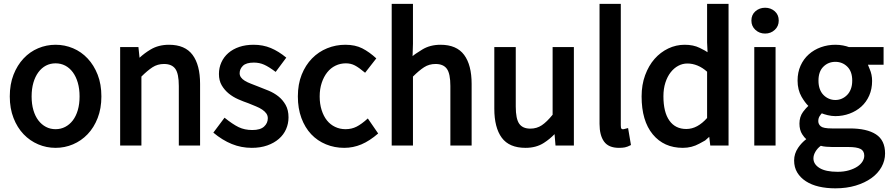

<svg xmlns="http://www.w3.org/2000/svg" viewBox="-20 -747 4653 1005"><path d="M31.2 -242.2Q31.2 -306.2 50.8 -356Q70.3 -405.8 103.3 -440.9Q136.2 -476.1 179.7 -494.4Q223.1 -512.7 271 -512.7Q318.8 -512.7 362.3 -494.4Q405.8 -476.1 438.7 -440.9Q471.7 -405.8 491.2 -356Q510.7 -306.2 510.7 -242.2Q510.7 -179.2 491.2 -129.2Q471.7 -79.1 438.5 -44.4Q405.3 -9.8 362.1 8.5Q318.8 26.9 271 26.9Q223.1 26.9 179.9 8.5Q136.7 -9.8 103.5 -44.4Q70.3 -79.1 50.8 -129.2Q31.2 -179.2 31.2 -242.2ZM145.5 -242.2Q145.5 -202.1 154.8 -170.4Q164.1 -138.7 180.9 -116.7Q197.8 -94.7 220.5 -82.8Q243.2 -70.8 271 -70.8Q298.3 -70.8 321.3 -82.8Q344.2 -94.7 361.1 -116.7Q377.9 -138.7 387.2 -170.4Q396.5 -202.1 396.5 -242.2Q396.5 -282.2 387.2 -314.2Q377.9 -346.2 361.1 -368.9Q344.2 -391.6 321.3 -403.6Q298.3 -415.5 271 -415.5Q243.2 -415.5 220.5 -403.6Q197.8 -391.6 180.9 -368.9Q164.1 -346.2 154.8 -314.2Q145.5 -282.2 145.5 -242.2Z M710.4 -444.8Q736.3 -468.8 768.1 -487.8Q809.6 -512.7 864.7 -512.7Q948.7 -512.7 988 -459.7Q1027.3 -406.7 1027.3 -308.1V14.6H916V-296.9Q916 -361.3 897.7 -386.7Q879.4 -412.1 838.4 -412.1Q804.7 -412.1 778.3 -395Q752 -377.9 720.2 -346.2V14.6H608.9V-500.5H704.6L710.4 -445.3Z M1155.3 -130.9Q1197.8 -96.7 1229 -81.5Q1260.3 -66.4 1300.8 -66.4Q1342.8 -66.4 1362.3 -84.5Q1381.8 -102.5 1381.8 -127.9Q1381.8 -142.1 1374 -153.1Q1366.2 -164.1 1352.5 -173.3Q1338.9 -182.6 1319.6 -190.4Q1300.3 -198.2 1280.3 -206.5Q1254.4 -215.3 1227.1 -227.3Q1199.7 -239.3 1177.5 -257.3Q1155.3 -275.4 1140.6 -300.3Q1126 -325.2 1126 -359.9Q1126 -392.1 1138.7 -420.4Q1151.4 -448.7 1175.3 -469.5Q1199.2 -490.2 1232.7 -501.5Q1266.1 -512.7 1307.6 -512.7Q1356.4 -512.7 1397.5 -495.6Q1438.5 -478.5 1478.5 -445.3L1422.9 -370.6Q1387.2 -397.5 1362.5 -408.4Q1337.9 -419.4 1308.6 -419.4Q1268.6 -419.4 1251.5 -402.6Q1234.4 -385.7 1234.4 -363.8Q1234.4 -352.1 1241.2 -342.3Q1248 -332.5 1261 -324.5Q1273.9 -316.4 1293 -309.1Q1312 -301.8 1333 -293.5Q1358.9 -283.7 1386.5 -272.2Q1414.1 -260.7 1437 -242.7Q1460 -224.6 1475.1 -197.8Q1490.2 -170.9 1490.2 -132.8Q1490.2 -100.1 1477.5 -71Q1464.8 -42 1439.9 -20.3Q1415 1.5 1379.2 14.2Q1343.3 26.9 1297.9 26.9Q1242.7 26.9 1193.4 6.8Q1144 -13.2 1096.7 -52.7Z M1539.1 -242.2Q1539.1 -306.2 1559.1 -356.2Q1579.1 -406.2 1613.3 -441.2Q1647.5 -476.1 1692.6 -494.4Q1737.8 -512.7 1787.6 -512.7Q1839.4 -512.7 1876.2 -493.9Q1913.1 -475.1 1949.7 -441.4L1891.1 -366.2Q1858.4 -393.6 1837.4 -404.5Q1816.4 -415.5 1790.5 -415.5Q1761.2 -415.5 1736.1 -403.3Q1710.9 -391.1 1692.9 -368.4Q1674.8 -345.7 1664.1 -313.7Q1653.3 -281.7 1653.3 -242.2Q1653.3 -202.6 1663.6 -170.7Q1673.8 -138.7 1691.4 -116.7Q1709 -94.7 1734.1 -82.8Q1759.3 -70.8 1788.6 -70.8Q1820.3 -70.8 1846.4 -84Q1872.6 -97.2 1905.3 -127L1959.5 -48.3Q1914.6 -9.3 1871.6 8.8Q1828.6 26.9 1781.7 26.9Q1731 26.9 1686.3 8.5Q1641.6 -9.8 1608.9 -44.4Q1576.2 -79.1 1557.6 -129.4Q1539.1 -179.7 1539.1 -242.2Z M2030.3 -726.6H2141.6V-518.1L2139.6 -453.1Q2149.9 -462.9 2190.4 -487.8Q2231 -512.7 2286.1 -512.7Q2370.1 -512.7 2409.4 -459.7Q2448.7 -406.7 2448.7 -308.1V14.6H2337.4V-296.9Q2337.4 -361.3 2319.1 -386.7Q2300.8 -412.1 2259.8 -412.1Q2226.1 -412.1 2199.7 -395Q2173.3 -377.9 2141.6 -346.2V14.6H2030.3Z M2882.8 -44.9Q2857.4 -18.6 2826.7 1Q2786.6 26.9 2731 26.9Q2645.5 26.9 2606.4 -26.1Q2567.4 -79.1 2567.4 -178.2V-500.5H2679.7V-189Q2679.7 -125 2697.8 -99.4Q2715.8 -73.7 2755.9 -73.7Q2789.6 -73.7 2815.9 -91.3Q2842.3 -108.9 2872.6 -146.5V-500.5H2983.9V14.6H2887.7Z M3118.2 -726.6H3229.5V-91.8Q3229.5 -77.6 3232.4 -74.2Q3235.4 -70.8 3237.8 -70.8Q3241.7 -70.8 3244.4 -70.8Q3247.1 -70.8 3267.6 -76.7L3282.7 12.2Q3263.7 22 3251 24.4Q3238.3 26.9 3219.7 26.9Q3165.5 26.9 3141.8 -6.1Q3118.2 -39.1 3118.2 -98.1Z M3670.9 -11.7 3640.6 4.9Q3601.1 26.9 3554.2 26.9Q3455.1 26.9 3396.7 -43.9Q3338.4 -114.7 3338.4 -242.2Q3338.4 -303.2 3356.9 -353.5Q3375.5 -403.8 3406.2 -438.7Q3437 -473.6 3477.8 -493.2Q3518.6 -512.7 3564 -512.7Q3609.4 -512.7 3642.6 -496.3Q3675.8 -480 3683.6 -473.6L3681.2 -524.4V-726.6H3793.5V14.6H3697.8L3692.4 -30.8ZM3452.6 -243.2Q3452.6 -159.7 3483.9 -115.7Q3515.1 -71.8 3572.3 -71.8Q3602.1 -71.8 3629.4 -86.7Q3656.7 -101.6 3681.2 -129.4V-371.6Q3657.2 -393.1 3631.1 -403.8Q3605 -414.6 3578.1 -414.6Q3552.7 -414.6 3530.3 -402.6Q3507.8 -390.6 3490.5 -368.4Q3473.1 -346.2 3462.9 -314.5Q3452.6 -282.7 3452.6 -243.2Z M3984.9 -571.3Q3955.1 -571.3 3934.1 -590.6Q3913.1 -609.9 3913.1 -639.2Q3913.1 -669.9 3934.3 -688.2Q3955.6 -706.5 3984.9 -706.5Q4014.2 -706.5 4035.2 -688.2Q4056.2 -669.9 4056.2 -639.2Q4056.2 -609.9 4035.4 -590.6Q4014.6 -571.3 3984.9 -571.3ZM3928.2 -500.5H4039.6V14.6H3928.2Z M4237.8 82Q4237.8 112.8 4270 132.6Q4302.2 152.3 4364.3 152.3Q4397.5 152.3 4423.8 144.5Q4450.2 136.7 4468 124.8Q4485.8 112.8 4494.9 97.9Q4503.9 83 4503.9 67.9Q4503.9 43 4484.4 32.7Q4464.8 22.5 4420.4 22.5H4336.4Q4321.8 22.5 4304.2 21Q4286.6 19.5 4276.4 16.1Q4258.8 28.8 4248.3 46.9Q4237.8 64.9 4237.8 82ZM4200.2 -18.6Q4189.9 -27.3 4179.2 -43.9Q4164.6 -66.4 4164.6 -100.1Q4164.6 -135.7 4183.6 -161.6Q4199.2 -182.1 4211.4 -192.9V-192.4Q4193.8 -209.5 4175.8 -240.2Q4154.8 -276.9 4154.8 -325.2Q4154.8 -368.2 4170.4 -403.1Q4186 -438 4213.4 -462.4Q4240.7 -486.8 4276.9 -499.8Q4313 -512.7 4352.5 -512.7Q4374 -512.7 4392.6 -509Q4411.1 -505.4 4423.8 -500.5H4605V-408.2H4525.4Q4519.5 -414.1 4532.2 -385.5Q4544.9 -356.9 4544.9 -323.2Q4544.9 -281.2 4529.8 -246.8Q4514.6 -212.4 4488.5 -189Q4462.4 -165.5 4427 -152.3Q4391.6 -139.2 4352.5 -139.2Q4332.5 -139.2 4312 -144.3Q4291.5 -149.4 4281.7 -153.8Q4277.8 -150.4 4270.5 -139.4Q4263.2 -128.4 4263.2 -112.8Q4263.2 -96.7 4276.4 -85.7Q4289.6 -74.7 4334.5 -74.7H4428.2Q4517.6 -74.7 4565.2 -43.7Q4612.8 -12.7 4612.8 56.2Q4612.8 93.8 4594.2 127.2Q4575.7 160.6 4541.3 185.3Q4506.8 210 4459 224.4Q4411.1 238.8 4352.5 238.8Q4305.7 238.8 4266.6 229.7Q4227.5 220.7 4198.5 201.9Q4169.4 183.1 4153.1 156Q4136.7 128.9 4136.7 92.8Q4136.7 57.6 4157.7 26.4Q4175.8 0 4200.2 -18.6ZM4352.5 -223.6Q4370.6 -223.6 4386.2 -230.5Q4401.9 -237.3 4414.3 -250Q4426.8 -262.7 4433.8 -281.5Q4440.9 -300.3 4440.9 -325.2Q4440.9 -372.6 4415.3 -397.9Q4389.6 -423.3 4352.5 -423.3Q4315.4 -423.3 4289.8 -397.9Q4264.2 -372.6 4264.2 -325.2Q4264.2 -300.3 4271 -281.5Q4277.8 -262.7 4290.3 -250Q4302.7 -237.3 4318.6 -230.5Q4334.5 -223.6 4352.5 -223.6Z"/></svg>

Font: Pyidaungsu
Style: Bold
Weight: 700
Designer: Sun Tun
Foundry: MCF
Version: Version 2.005 July 4, 2018; ttfautohint (v1.8.1)